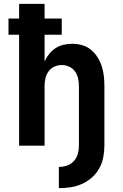

<svg xmlns="http://www.w3.org/2000/svg" viewBox="-20 -755 640 995"><path d="M285 220V110Q306 110 327 103Q348 96 362.5 80Q377 64 383 43Q389 22 389 0V-310Q389 -330 384.5 -349.5Q380 -369 368.5 -385Q357 -401 338.5 -409.5Q320 -418 300 -418Q280 -418 261.5 -409.5Q243 -401 231.5 -385Q220 -369 215.5 -349.5Q211 -330 211 -310V0H79V-575H24V-659H79V-735H211V-659H300V-575H211V-437Q221 -458 235 -475.5Q249 -493 268 -505.5Q287 -518 309.5 -523Q332 -528 354 -528Q380 -528 405.5 -521Q431 -514 451 -497.5Q471 -481 485 -459Q499 -437 507 -412.5Q515 -388 518 -362Q521 -336 521 -310V0Q521 31 515 61Q509 91 494 118Q479 145 455.5 165.5Q432 186 404 198.5Q376 211 346 215.5Q316 220 285 220Z"/></svg>

Font: Iosevka Custom XBdEx
Style: Regular
Weight: 800
Width: 7
Monospace: yes
Designer: Belleve Invis
Foundry: Belleve Invis
Version: Version 11.2.4; ttfautohint (v1.8.4)